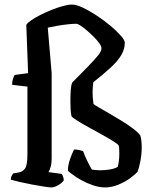

<svg xmlns="http://www.w3.org/2000/svg" viewBox="-20 -820 658 840"><path d="M205 0Q197 0 173.5 -3.5Q150 -7 121 -12.5Q92 -18 66 -24Q40 -30 27 -34Q27 -42 30.5 -49.5Q34 -57 37 -61L64 -66Q80 -69 90 -83.5Q100 -98 100 -146V-441L33 -449Q33 -464 37 -475.5Q41 -487 44 -492L103 -500L95 -711Q99 -719 115.5 -730.5Q132 -742 155.5 -754Q179 -766 205 -776.5Q231 -787 255 -793.5Q279 -800 295 -800Q314 -800 342.5 -786.5Q371 -773 403 -752Q435 -731 463 -707.5Q491 -684 508.5 -664Q526 -644 526 -633Q526 -606 511.5 -580.5Q497 -555 466.5 -526.5Q436 -498 388 -460Q387 -450 386 -438.5Q385 -427 385 -416Q385 -403 386 -391Q387 -379 389 -365Q393 -361 411.5 -350.5Q430 -340 456.5 -324.5Q483 -309 511 -292Q539 -275 561.5 -258Q584 -241 594 -227Q597 -217 598.5 -203.5Q600 -190 600 -176Q600 -144 593.5 -112Q587 -80 582 -69Q571 -56 548 -39.5Q525 -23 496.5 -11.5Q468 0 440 0Q415 0 388 -9Q361 -18 337.5 -31Q314 -44 298 -56Q282 -68 277 -73Q277 -96 286 -122.5Q295 -149 304 -166Q316 -166 327 -163.5Q338 -161 344 -158Q350 -140 361 -117.5Q372 -95 382 -78Q390 -77 399 -76Q408 -75 419 -75Q438 -75 460 -78.5Q482 -82 495 -90Q498 -99 500 -115Q502 -131 502 -148Q502 -159 501.5 -167.5Q501 -176 499 -184Q495 -190 475 -202.5Q455 -215 427 -230.5Q399 -246 370 -262Q341 -278 320 -291Q299 -304 293 -311Q290 -324 289 -341Q288 -358 288 -375Q288 -404 289.5 -425.5Q291 -447 296 -459Q338 -501 366 -530Q394 -559 409 -577.5Q424 -596 424 -609Q424 -617 415 -630Q406 -643 391.5 -657.5Q377 -672 361.5 -685.5Q346 -699 333 -707.5Q320 -716 314 -716Q299 -716 276 -713.5Q253 -711 229.5 -707Q206 -703 189 -699L206 -500V-126Q206 -105 201.5 -89.5Q197 -74 192 -67L251 -59Q253 -55 256 -47Q259 -39 259 -31Q252 -20 235 -10Q218 0 205 0Z"/></svg>

Font: Texturina 12pt SemiBold
Style: Regular
Weight: 600
Designer: Guillermo Torres Carreño
Foundry: Omnibus-Type
Version: Version 1.002